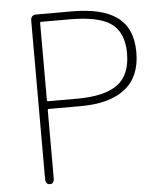

<svg xmlns="http://www.w3.org/2000/svg" viewBox="-52 -772 702 819"><g transform="rotate(-5 299.0 -363.0)"><path d="M129 0Q110 0 110 -24V-702Q110 -726 134 -726H285Q414 -726 477 -681Q545 -633 545 -528.5Q545 -424 479 -372Q413 -320 289 -320H152Q147 -320 147 -315V-24Q147 0 129 0ZM147 -358Q147 -353 152 -353H276Q394 -353 449.5 -394Q505 -435 505 -527.5Q505 -620 447 -658Q394 -693 272 -693H152Q147 -693 147 -688Z"/></g></svg>

Font: Resource Han Rounded JP ExtraLight
Style: Regular
Weight: 250
Designer: Cyano Hao (round all glyphs); Ryoko NISHIZUKA 西塚涼子 (kana, bopomofo & ideographs); Paul D. Hunt (Latin, Greek & Cyrillic)
Foundry: Cyano Hao
Version: 0.990